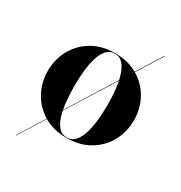

<svg xmlns="http://www.w3.org/2000/svg" viewBox="-165 -699 891 943"><g transform="rotate(30 280.0 -228.0)"><path d="M58 123 495.5 -579H498.5L60.5 123ZM280.5 10Q205 10 150.2 -23Q95.5 -56 66 -110.5Q36.5 -165 36.5 -230Q36.5 -295 66 -349.5Q95.5 -404 150.2 -437Q205 -470 280.5 -470Q356 -470 410.8 -437Q465.5 -404 495 -349.5Q524.5 -295 524.5 -230Q524.5 -165 495 -110.5Q465.5 -56 410.8 -23Q356 10 280.5 10ZM280.5 7.5Q308 7.5 326.2 -12.5Q344.5 -32.5 355 -66.5Q365.5 -100.5 370 -143Q374.5 -185.5 374.5 -230Q374.5 -275 370 -317.2Q365.5 -359.5 355 -393.5Q344.5 -427.5 326.2 -447.5Q308 -467.5 280.5 -467.5Q252.5 -467.5 234.2 -447.5Q216 -427.5 205.5 -393.5Q195 -359.5 190.8 -317Q186.5 -274.5 186.5 -230Q186.5 -185.5 190.8 -143Q195 -100.5 205.5 -66.5Q216 -32.5 234.2 -12.5Q252.5 7.5 280.5 7.5Z"/></g></svg>

Font: Bodoni Moda 72pt
Style: Bold
Weight: 700
Designer: Owen Earl
Foundry: indestructible type
Version: Version 2.004